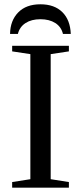

<svg xmlns="http://www.w3.org/2000/svg" viewBox="-20 -866 373 886"><path d="M213.9 -39.1 297.9 -25.9V0H36.1V-25.9L120.1 -39.1V-616.2L36.1 -628.9V-654.8H297.9V-628.9L213.9 -616.2ZM166.5 -846.2Q231 -846.2 267.6 -810.1Q304.2 -773.9 306.6 -709.5H270.5Q262.7 -742.2 235.1 -759.8Q207.5 -777.3 166.5 -777.3Q125.5 -777.3 98.1 -759.8Q70.8 -742.2 62.5 -709.5H26.4Q27.3 -771 64 -808.6Q100.6 -846.2 166.5 -846.2Z"/></svg>

Font: Tinos
Style: Regular
Weight: 400
Designer: Steve Matteson
Foundry: Monotype Imaging Inc.
Version: Version 1.23